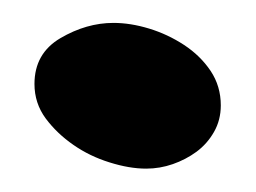

<svg xmlns="http://www.w3.org/2000/svg" viewBox="-20 -138 221 166"><path d="M170.9 -46.9Q170.9 -34.2 165 -23.9Q159.2 -13.7 149.9 -6.8Q140.6 0 129.4 3.9Q118.2 7.8 106.4 7.8Q91.8 7.8 74.7 2.4Q57.6 -2.9 43.5 -12.7Q29.3 -22.5 19.5 -35.6Q9.8 -48.8 9.8 -65.4Q9.8 -91.8 32.2 -105Q54.7 -118.2 78.1 -118.2Q92.8 -118.2 108.9 -113.3Q125 -108.4 139.2 -99.1Q153.3 -89.8 162.1 -76.7Q170.9 -63.5 170.9 -46.9Z"/></svg>

Font: Chewy
Style: Regular
Weight: 400
Designer: Squid
Foundry: Font Diner, Inc DBA Sideshow
Version: Version 1.000